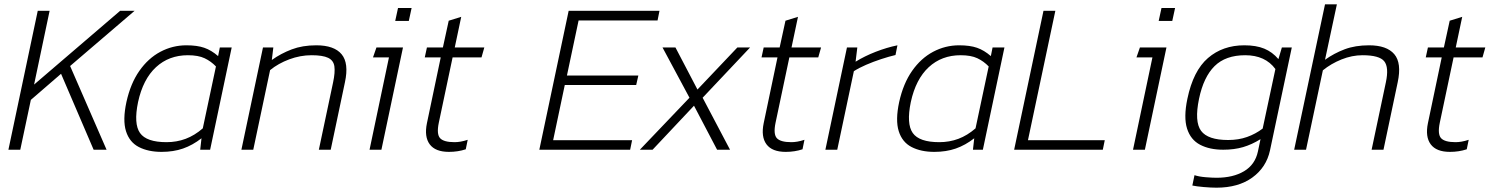

<svg xmlns="http://www.w3.org/2000/svg" viewBox="-20 -694 6906 890"><path d="M19 0 155 -644H210L138 -302L537 -644H604L305 -388L474 0H414L263 -352L123 -231L74 0Z M729 10Q667 10 623.5 -12.5Q580 -35 564 -86Q548 -137 566 -221Q585 -307 626 -365.5Q667 -424 723.5 -454Q780 -484 844 -484Q894 -484 927 -472.5Q960 -461 991 -434L999 -474H1054L954 0H908L914 -53Q873 -21 828.5 -5.5Q784 10 729 10ZM752 -35Q799 -35 840.5 -50.5Q882 -66 920 -99L981 -386Q958 -410 928.5 -424Q899 -438 851 -438Q763 -438 703 -382.5Q643 -327 620 -221Q599 -120 629 -77.5Q659 -35 752 -35Z M1099 0 1199 -474H1247L1240 -416Q1282 -446 1332 -465Q1382 -484 1446 -484Q1529 -484 1563.5 -442.5Q1598 -401 1579 -313L1513 0H1458L1524 -312Q1534 -359 1530 -386.5Q1526 -414 1501 -426Q1476 -438 1424 -438Q1372 -438 1321 -419Q1270 -400 1232 -369L1154 0Z M1812 -597 1825 -657H1888L1875 -597ZM1693 0 1783 -428H1709L1725 -474H1848L1748 0Z M2061 10Q1998 10 1972 -25Q1946 -60 1959 -123L2023 -428H1949L1959 -474H2033L2060 -598L2118 -616L2088 -474H2225L2212 -428H2078L2014 -125Q2003 -72 2020 -53.5Q2037 -35 2087 -35Q2100 -35 2115 -37.5Q2130 -40 2148 -46L2139 -2Q2103 10 2061 10Z M2480 0 2616 -644H3037L3028 -599H2662L2608 -344H2939L2929 -300H2598L2544 -44H2910L2901 0Z M2946 0 3176 -241 3051 -474H3111L3213 -279L3398 -474H3457L3237 -241L3364 0H3304L3197 -204L3005 0Z M3622 10Q3559 10 3533 -25Q3507 -60 3520 -123L3584 -428H3510L3520 -474H3594L3621 -598L3679 -616L3649 -474H3786L3773 -428H3639L3575 -125Q3564 -72 3581 -53.5Q3598 -35 3648 -35Q3661 -35 3676 -37.5Q3691 -40 3709 -46L3700 -2Q3664 10 3622 10Z M3806 0 3906 -474H3954L3946 -408Q3988 -434 4039.5 -454Q4091 -474 4140 -484L4131 -439Q4101 -432 4064.5 -420Q4028 -408 3994.5 -393.5Q3961 -379 3938 -364L3861 0Z M4311 10Q4249 10 4205.5 -12.5Q4162 -35 4146 -86Q4130 -137 4148 -221Q4167 -307 4208 -365.5Q4249 -424 4305.5 -454Q4362 -484 4426 -484Q4476 -484 4509 -472.5Q4542 -461 4573 -434L4581 -474H4636L4536 0H4490L4496 -53Q4455 -21 4410.5 -5.5Q4366 10 4311 10ZM4334 -35Q4381 -35 4422.5 -50.5Q4464 -66 4502 -99L4563 -386Q4540 -410 4510.5 -424Q4481 -438 4433 -438Q4345 -438 4285 -382.5Q4225 -327 4202 -221Q4181 -120 4211 -77.5Q4241 -35 4334 -35Z M4681 0 4817 -644H4872L4745 -44H5101L5092 0Z M5351 -597 5364 -657H5427L5414 -597ZM5232 0 5322 -428H5248L5264 -474H5387L5287 0Z M5619 176Q5594 176 5559.5 173Q5525 170 5507 166L5517 118Q5538 125 5569 127.5Q5600 130 5619 130Q5696 130 5747 99.5Q5798 69 5811 8L5823 -49Q5783 -24 5742 -12Q5701 0 5650 0Q5587 0 5543 -23Q5499 -46 5482.5 -98Q5466 -150 5484 -236Q5511 -366 5579.5 -425Q5648 -484 5748 -484Q5803 -484 5840.5 -468.5Q5878 -453 5906 -420L5922 -474H5968L5867 3Q5850 82 5785 129Q5720 176 5619 176ZM5673 -45Q5721 -45 5760.5 -59Q5800 -73 5833 -98L5892 -374Q5845 -438 5752 -438Q5661 -438 5610 -387.5Q5559 -337 5538 -236Q5516 -130 5547.5 -87.5Q5579 -45 5673 -45Z M5979 0 6122 -674H6177L6122 -417Q6164 -447 6213 -465.5Q6262 -484 6326 -484Q6408 -484 6443 -443Q6478 -402 6459 -313L6393 0H6338L6404 -312Q6419 -382 6396.5 -410Q6374 -438 6296 -438Q6247 -438 6198.5 -418.5Q6150 -399 6112 -368L6034 0Z M6701 10Q6638 10 6612 -25Q6586 -60 6599 -123L6663 -428H6589L6599 -474H6673L6700 -598L6758 -616L6728 -474H6865L6852 -428H6718L6654 -125Q6643 -72 6660 -53.5Q6677 -35 6727 -35Q6740 -35 6755 -37.5Q6770 -40 6788 -46L6779 -2Q6743 10 6701 10Z"/></svg>

Font: Kanit ExtraLight
Style: Italic
Weight: 275
Italic angle: -12°
Designer: Katatrad Team
Foundry: CadsonDemak
Version: Version 2.000; ttfautohint (v1.8.3)